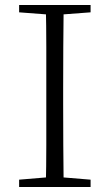

<svg xmlns="http://www.w3.org/2000/svg" viewBox="-20 -743 436 763"><path d="M56 0V-29L188 -40H207L340 -29V0ZM162 0Q164 -83 164 -166Q164 -249 164 -333V-390Q164 -474 164 -557.5Q164 -641 162 -723H233Q232 -641 231.5 -557.5Q231 -474 231 -390V-333Q231 -249 231.5 -166Q232 -83 233 0ZM56 -694V-723H340V-694L207 -684H188Z"/></svg>

Font: Noto Serif SC ExtraLight
Style: Regular
Weight: 200
Designer: Ryoko NISHIZUKA 西塚涼子 (kana & ideographs); Frank Grießhammer (Latin, Greek & Cyrillic); Wenlong ZHANG 张文龙 (bopomofo); San
Foundry: Adobe
Version: Version 2.002-H1;hotconv 1.1.0;makeotfexe 2.6.0